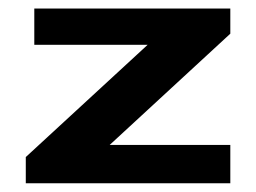

<svg xmlns="http://www.w3.org/2000/svg" viewBox="-20 -420 587 440"><path d="M507.8 0H39.1V-60.1L318.4 -317.4H58.6V-400.4H507.8V-342.8L231.4 -87.9H507.8Z"/></svg>

Font: Squarish Sans CT
Style: Regular
Weight: 400
Version: Version 0.9